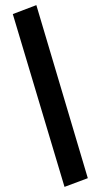

<svg xmlns="http://www.w3.org/2000/svg" viewBox="-20 -686 390 750"><path d="M232 44 30 -631 122 -666 323 10Z"/></svg>

Font: Inconsolata ExtraCondensed ExtraBold
Style: Regular
Weight: 800
Width: 2
Monospace: yes
Designer: Raph Levien, Cyreal, Brenton Simpson
Foundry: Raph Levien, Cyreal, Google
Version: Version 3.001; ttfautohint (v1.8.2.53-6de2)